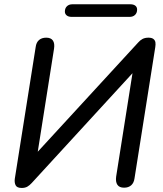

<svg xmlns="http://www.w3.org/2000/svg" viewBox="-20 -893 782 921"><path d="M51.2 -36.7 151.1 -667.2Q154 -689.7 167.2 -701Q180.4 -712.3 201.7 -712.3Q224.4 -712.3 233.8 -698.5Q243.1 -684.8 239.2 -659.4L155.4 -129.1L129.7 -131L642.3 -688.6Q651.8 -699.7 663.5 -706Q675.2 -712.3 692.3 -712.3Q707.9 -712.3 716 -706Q724 -699.7 725.5 -689.7Q727 -679.7 724.8 -666.8L625.3 -37.8Q622.4 -15.9 609.4 -4.3Q596.4 7.3 575.1 7.3Q552.3 7.3 543 -6.8Q533.7 -20.8 537.2 -46.2L621 -576.5L645.7 -574.7L132.1 -15Q122 -3.9 111.1 2.4Q100.2 8.6 84.1 8.6Q61.4 8.6 54.9 -4.5Q48.3 -17.7 51.2 -36.7ZM291.2 -837.4Q291.2 -853.4 301 -862.9Q310.7 -872.5 327.4 -872.5H604.8Q620.4 -872.5 629 -865.8Q637.7 -859.1 637.7 -847.1Q637.7 -831.2 627.9 -821.6Q618.1 -812 601.5 -812H324.1Q308.5 -812 299.8 -819.1Q291.2 -826.3 291.2 -837.4Z"/></svg>

Font: SN Pro Thin
Style: Italic
Weight: 200
Italic angle: -9°
Designer: Tobias Whetton
Foundry: Supernotes
Version: Version 1.003;Glyphs 3.3 (3324)